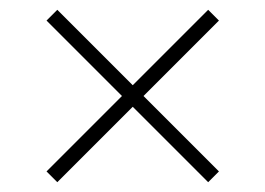

<svg xmlns="http://www.w3.org/2000/svg" viewBox="-20 -576 542 392"><path d="M97 -204 75 -226 229 -380 75 -534 97 -556 251 -402 405 -556 427 -534 273 -380 427 -226 405 -204 251 -358Z"/></svg>

Font: Encode Sans SC Expanded Thin
Style: Regular
Weight: 250
Width: 7
Designer: Multiple Designers
Foundry: Impallari Type
Version: Version 3.002